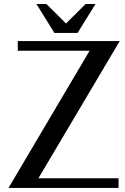

<svg xmlns="http://www.w3.org/2000/svg" viewBox="-20 -929 619 949"><path d="M571.8 -726.1 169.9 -47.9H565.9V0H22L422.9 -678.2H67.9V-726.1ZM363.3 -766.1H249L160.2 -909.2H209.5L306.2 -813L403.3 -909.2H452.1Z"/></svg>

Font: Federov2
Style: Regular
Weight: 400
Designer: Olexa M. Volochay | Cyreal.org
Foundry: Olexa M. Volochay | Cyreal.org
Version: Version 1.000